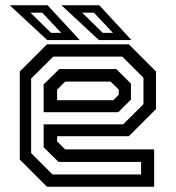

<svg xmlns="http://www.w3.org/2000/svg" viewBox="-20 -708 666 728"><path d="M468.5 -540 571.5 -437V-294.5L468.5 -191.5H196.5V-172L227 -141.5H564.5V0H158L55 -103V-437L158 -540ZM421 -446 476.5 -391V-330.5L428.5 -282.5H145.5V-388L204.5 -446ZM443.5 -493.5H182L98 -410V-127.5L179 -46.5H515V-94H202L145.5 -149.5V-236.5H447L524 -313V-413ZM399.5 -398.5H227L196.5 -368V-328H409.5L430.5 -349V-368ZM478.5 -556H355L213 -688H356.5ZM408 -583.5 336 -660H291.5L369.5 -583.5ZM282.5 -556H159L17 -688H160.5ZM212 -583.5 140 -660H95.5L173.5 -583.5Z"/></svg>

Font: Tourney Medium
Style: Regular
Weight: 500
Designer: Tyler Finck
Foundry: Etcetera Type Co
Version: Version 1.015